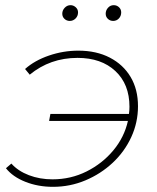

<svg xmlns="http://www.w3.org/2000/svg" viewBox="-20 -719 606 743"><path d="M170 -251 175 -278H479Q481 -292 481 -306Q481 -393 426.5 -444Q372 -495 280 -495Q174 -495 95 -430L77 -452Q114 -485 169.5 -504Q225 -523 283 -523Q353 -523 405 -496Q457 -469 485.5 -421Q514 -373 514 -308Q514 -245 488 -188.5Q462 -132 416 -89Q370 -46 310.5 -21Q251 4 185 4Q127 4 78 -15.5Q29 -35 3 -68L24 -86Q50 -57 92 -41Q134 -25 183 -25Q254 -25 315 -55.5Q376 -86 418.5 -137Q461 -188 475 -251ZM418 -638Q406 -638 397.5 -646Q389 -654 389 -666Q389 -679 398 -689Q407 -699 420 -699Q432 -699 440.5 -691Q449 -683 449 -671Q449 -657 440 -647.5Q431 -638 418 -638ZM250 -638Q238 -638 229.5 -646Q221 -654 221 -666Q221 -679 230.5 -689Q240 -699 253 -699Q264 -699 273 -691Q282 -683 282 -671Q282 -657 272.5 -647.5Q263 -638 250 -638Z"/></svg>

Font: Montserrat ExtraLight
Style: Italic
Weight: 200
Italic angle: -11.3°
Designer: Julieta Ulanovsky
Foundry: Julieta Ulanovsky
Version: Version 9.000; ttfautohint (v1.8.4.7-5d5b)